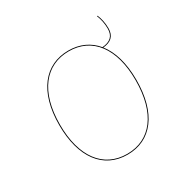

<svg xmlns="http://www.w3.org/2000/svg" viewBox="-141 -723 842 859"><g transform="rotate(-30 279.5 -294.0)"><path d="M487.1 -523.9C487.1 -553.4 480.9 -576.7 472.8 -596.6L469.3 -595.9C477.3 -575.9 483.3 -552.9 483.3 -523.9C483.3 -485.1 461.7 -467 421.4 -463.8C387.2 -505.1 339.3 -527.2 281 -527.2C159.6 -527.2 79.3 -431 79.3 -258.1C79.3 -91 154.6 9.1 279.1 9.1C402.4 9.1 479.9 -89 479.9 -262C479.9 -347.6 459.9 -415 424 -460.5C464.1 -463.9 487.1 -483.5 487.1 -523.9ZM279.1 5.2C156.9 5.2 83.4 -92.9 83.4 -258.1C83.4 -429.2 161.8 -523.3 281 -523.3C401.4 -523.3 475.8 -427.3 475.8 -262C475.8 -90.9 400.2 5.2 279.1 5.2Z"/></g></svg>

Font: Fira Sans Four
Style: Regular
Weight: 100
Designer: Carrois Corporate & Edenspiekermann AG
Foundry: Carrois Corporate GbR & Edenspiekermann AG
Version: Version 4.203;PS 004.203;hotconv 1.0.88;makeotf.lib2.5.64775